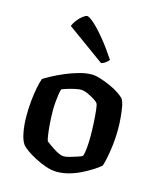

<svg xmlns="http://www.w3.org/2000/svg" viewBox="-115 -849 769 931"><g transform="rotate(15 270.0 -384.0)"><path d="M259 0Q233 0 203.5 -10Q174 -20 147.5 -34Q121 -48 101.5 -62Q82 -76 76 -84Q62 -102 54.5 -140.5Q47 -179 47 -224Q47 -263 50.5 -299Q54 -335 60 -365.5Q66 -396 73 -416Q87 -425 113 -439Q139 -453 172 -467Q205 -481 239 -490.5Q273 -500 302 -500Q321 -500 346 -492Q371 -484 397 -472.5Q423 -461 443 -447.5Q463 -434 471 -424Q479 -412 483.5 -387Q488 -362 490.5 -333Q493 -304 493 -279Q493 -223 485 -170.5Q477 -118 467 -87Q455 -76 432.5 -61.5Q410 -47 381.5 -32.5Q353 -18 321.5 -9Q290 0 259 0ZM271 -81Q282 -81 300.5 -86Q319 -91 336.5 -97Q354 -103 362 -107Q368 -121 370.5 -150Q373 -179 373 -208Q373 -240 371 -276Q369 -312 366 -339Q363 -366 359 -371Q356 -377 340.5 -387Q325 -397 305.5 -406Q286 -415 270 -415Q259 -415 240.5 -411Q222 -407 204 -401.5Q186 -396 177 -392Q173 -383 170.5 -365.5Q168 -348 166 -327Q164 -306 164 -286Q164 -251 166.5 -218Q169 -185 172.5 -161.5Q176 -138 179 -132Q182 -129 193 -121Q204 -113 218.5 -103.5Q233 -94 247.5 -87.5Q262 -81 271 -81ZM330 -565 142 -701Q148 -717 160 -732Q172 -747 185.5 -757.5Q199 -768 207 -768Q217 -768 242 -746Q267 -724 300 -684Q333 -644 368 -591Q364 -585 353.5 -576.5Q343 -568 330 -565Z"/></g></svg>

Font: Texturina Medium 12pt SemiBold
Style: Regular
Weight: 600
Version: Version 1.002